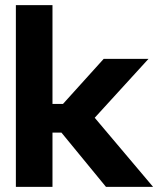

<svg xmlns="http://www.w3.org/2000/svg" viewBox="-20 -730 630 750"><path d="M42 -710V0H185V-212H220L394 0H578L350 -270L560 -500H385L226 -324H185V-710Z"/></svg>

Font: LT Wave Bold
Style: Regular
Weight: 700
Designer: Daniel Lyons
Version: Version 2.5 (Glyphs App)